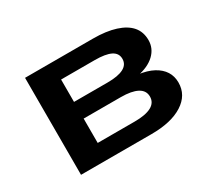

<svg xmlns="http://www.w3.org/2000/svg" viewBox="-102 -670 933 847"><g transform="rotate(-30 364.5 -247.0)"><path d="M96 0V-494H442Q509 -494 556 -479Q603 -464 627 -436Q651 -408 651 -366Q651 -324 619.5 -294Q588 -264 530 -253L533 -258Q580 -252 610.5 -235.5Q641 -219 656.5 -194.5Q672 -170 672 -138Q672 -74 614 -37Q556 0 455 0ZM230 -85H418Q474 -85 503 -100.5Q532 -116 532 -147Q532 -178 503 -193.5Q474 -209 419 -209H230ZM230 -294H401Q455 -294 482.5 -308.5Q510 -323 510 -352Q510 -381 483 -394.5Q456 -408 401 -408H230Z"/></g></svg>

Font: Nunito Sans 10pt Expanded
Style: Bold
Weight: 700
Width: 7
Designer: Vernon Adams
Foundry: Vernon Adams
Version: Version 3.101;gftools[0.9.27]